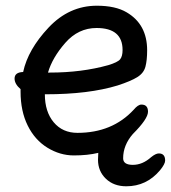

<svg xmlns="http://www.w3.org/2000/svg" viewBox="-20 -516 598 672"><path d="M536 21Q558 21 558 46Q558 58 540 80Q493 136 422 136Q378 136 350.5 109.5Q323 83 323 43Q323 31 324 19Q287 28 238.5 28Q190 28 146 1Q102 -26 77 -76.5Q52 -127 52 -195V-204Q31 -222 31 -241Q31 -263 61 -264Q78 -343 150 -419.5Q222 -496 319 -496Q384 -496 423 -473Q495 -431 495 -340Q495 -305 489 -282.5Q483 -260 460.5 -246Q438 -232 392 -217Q291 -186 140 -186H137Q137 -125 168 -88Q199 -51 251 -51Q373 -51 448 -132Q463 -150 475 -150Q498 -150 498 -125Q498 -100 445 -47Q411 -8 411 38Q411 61 445 61Q479 61 509 34Q525 21 536 21ZM409 -341Q409 -418 318 -418Q254 -418 208.5 -366Q163 -314 148 -262H155Q266 -262 359 -288Q392 -298 400.5 -308.5Q409 -319 409 -341Z"/></svg>

Font: LXGW ZhenKai
Style: Regular
Weight: 400
Designer: LXGW / Fontworks Inc.
Foundry: LXGW / Fontworks Inc.
Version: Version 0.800;June 8, 2025